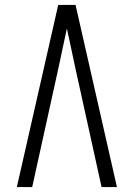

<svg xmlns="http://www.w3.org/2000/svg" viewBox="-20 -755 540 775"><path d="M48 0 215 -735H285L452 0H390L282 -490Q274 -528 266 -565.5Q258 -603 250 -640Q242 -603 234 -565.5Q226 -528 218 -490L110 0Z"/></svg>

Font: Iosevka SS04 Light
Style: Regular
Weight: 300
Monospace: yes
Designer: Belleve Invis
Foundry: Belleve Invis
Version: Version 19.0.0; ttfautohint (v1.8.4)